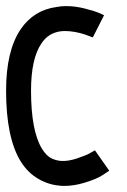

<svg xmlns="http://www.w3.org/2000/svg" viewBox="-20 -641 419 631"><path d="M197 -621Q228 -621 260.5 -612.5Q293 -604 304.5 -599Q316 -594 322 -591L285 -518L269 -524Q252 -531 226 -536Q209 -539 195 -539Q186 -539 178 -538Q138 -532 116 -498Q82 -448 82 -343Q82 -211 118 -152Q132 -130 146.5 -122Q161 -114 181 -112Q185 -112 188 -112Q207 -112 232 -120Q262 -130 273.5 -136.5Q285 -143 292 -147L339 -80L318 -66Q297 -52 256 -40Q223 -30 191 -30Q183 -30 175 -31Q139 -34 105.5 -53.5Q72 -73 49 -109Q0 -187 0 -343Q0 -474 48 -545Q91 -608 166 -618Q181 -621 197 -621Z"/></svg>

Font: Satisfactory Mid
Style: Regular
Weight: 400
Designer: Sadat Fauzi
Foundry: Intuisi Creative
Version: Version 001.000